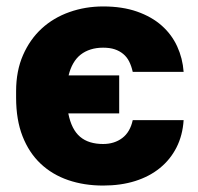

<svg xmlns="http://www.w3.org/2000/svg" viewBox="-20 -563 615 596"><path d="M300 13Q241 13 191.5 -4Q142 -21 106 -55Q70 -89 50 -140Q30 -191 30 -260V-280Q30 -343 51.5 -392Q73 -441 109.5 -474.5Q146 -508 195.5 -525.5Q245 -543 300 -543Q360 -543 405.5 -527Q451 -511 482 -483.5Q513 -456 530 -419Q547 -382 550 -340H392Q388 -358 381 -372Q374 -386 362.5 -395.5Q351 -405 336 -410Q321 -415 300 -415Q279 -415 261.5 -409.5Q244 -404 230.5 -393.5Q217 -383 207.5 -366.5Q198 -350 193 -329H350V-211H192Q197 -186 206 -168Q215 -150 228.5 -138.5Q242 -127 260 -121.5Q278 -116 300 -116Q335 -116 359.5 -134.5Q384 -153 392 -190H550Q547 -143 528 -105.5Q509 -68 476.5 -41.5Q444 -15 399.5 -1Q355 13 300 13Z"/></svg>

Font: Golos Text VF
Style: Regular
Weight: 400
Designer: A.Korolkova, Vitaly Kuzmin
Foundry: ParaType Ltd
Version: Version 2.003